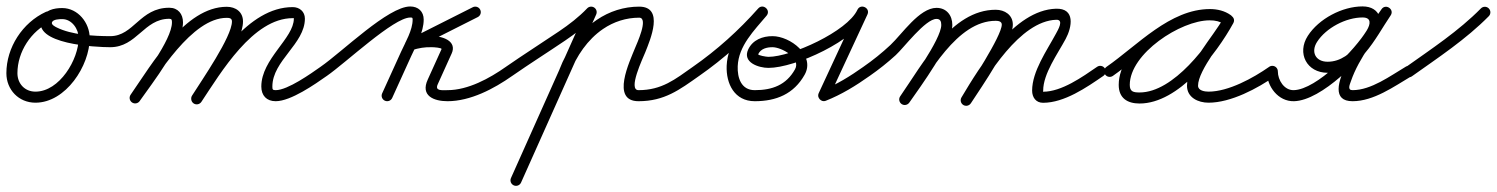

<svg xmlns="http://www.w3.org/2000/svg" viewBox="-28 -303 4739 608"><path d="M117 -265.3C117 -265.3 117 -265.3 117 -265.3C43.2 -231.2 -7.8 -152.5 -7.8 -71.2C-7.8 -18.8 31.3 22.2 84.2 22.2C180.4 22.2 256.1 -95.1 256.1 -182.5C256.1 -230.5 218.9 -277.5 169 -277.5C143.3 -277.5 113.1 -271.2 103.5 -243.8C103.5 -243.8 103.5 -243.8 103.5 -243.8C103.5 -243.9 103.5 -243.9 103.5 -243.9C74.6 -162.8 275.9 -153.6 321 -153.5C330.6 -153.5 338.5 -161.3 338.5 -171C338.5 -180.6 330.7 -188.5 321 -188.5C268.9 -188.6 199.1 -192.5 151.9 -215.9C147.1 -218.3 133.8 -224.7 136.5 -232.1C136.5 -232.1 136.5 -232.1 136.5 -232.2C136.5 -232.2 136.5 -232.2 136.5 -232.2C140 -242.1 160.6 -242.5 169 -242.5C199.4 -242.5 221.1 -211.2 221.1 -182.5C221.1 -114.8 160.4 -12.8 84.2 -12.8C50.6 -12.8 27.2 -38 27.2 -71.2C27.2 -138.9 70.3 -205.1 131.7 -233.6C140.5 -237.7 144.3 -248.1 140.2 -256.8C136.2 -265.6 125.8 -269.4 117 -265.3Z M303.5 -171C303.5 -161.3 311.3 -153.5 321 -153.5C405.6 -153.5 427.5 -243.5 508 -243.5C516 -243.5 516.5 -239.6 516.5 -232C516.5 -176 420.5 -52.9 385.7 -3C380.1 4.9 382 15.8 390 21.3C397.9 26.9 408.8 25 414.3 17C454.9 -40.9 551.5 -163.9 551.5 -232C551.5 -258.7 535.9 -278.5 508 -278.5C414.9 -278.5 395.7 -188.5 321 -188.5C311.3 -188.5 303.5 -180.7 303.5 -171ZM414.4 17C414.4 17 414.4 17 414.4 17C472.4 -66.5 579.7 -246.5 690 -246.5C698.9 -246.5 706.5 -245.1 706.5 -235C706.5 -186.6 611 -49.2 580.2 -0.3C575 7.8 577.5 18.7 585.7 23.8C593.8 29 604.7 26.5 609.8 18.3C609.8 18.3 609.8 18.3 609.8 18.3C647.3 -41.1 741.5 -169.3 741.5 -235C741.5 -265.3 718.4 -281.5 690 -281.5C557.5 -281.5 453.2 -100.2 385.6 -3C380.1 5 382.1 15.9 390 21.4C398 26.9 408.9 24.9 414.4 17ZM609.6 19.7C609.6 19.7 609.6 19.7 609.6 19.7C671.7 -73.5 773 -245.5 899 -245.5C902.6 -245.5 902.5 -246.1 902.5 -244C902.5 -181.7 799.5 -116.3 799.5 -29C799.5 -0.6 816.1 17.5 845 17.5C893 17.5 969.8 -36.5 1007.1 -62.7C1015 -68.2 1016.9 -79.2 1011.3 -87.1C1005.8 -95 994.8 -96.9 986.9 -91.3C986.9 -91.3 986.9 -91.3 986.9 -91.3C957.3 -70.5 883.1 -17.5 845 -17.5C835.5 -17.5 834.5 -19.6 834.5 -29C834.5 -110.8 937.5 -164.2 937.5 -244C937.5 -266.2 920.6 -280.5 899 -280.5C756.3 -280.5 650.6 -104.9 580.4 0.3C575.1 8.3 577.3 19.2 585.3 24.6C593.3 29.9 604.2 27.7 609.6 19.7Z M1007 -62.6C1007 -62.6 1007 -62.6 1007 -62.6C1067.4 -104.4 1218.8 -247.5 1271 -247.5C1277.5 -247.5 1278.7 -247.3 1278.7 -241C1278.7 -207.5 1255.9 -169.6 1242.1 -139.2C1222.1 -95.2 1202.1 -51.2 1182.1 -7.2C1178.1 1.6 1182 11.9 1190.8 15.9C1199.6 19.9 1209.9 16 1213.9 7.2C1213.9 7.2 1213.9 7.2 1213.9 7.2C1233.9 -36.8 1253.9 -80.8 1273.9 -124.8C1290.1 -160.3 1313.7 -201.4 1313.7 -241C1313.7 -266.7 1296.4 -282.5 1271 -282.5C1201.2 -282.5 1056.2 -139.2 987 -91.4C979.1 -85.9 977.1 -75 982.6 -67C988.1 -59.1 999 -57.1 1007 -62.6ZM1469.1 -280.1C1469.1 -280.1 1469.1 -280.1 1469.1 -280.1C1400.8 -245.7 1332.5 -211.2 1264.1 -176.8C1254.6 -172 1252.7 -162.3 1255.8 -154.6C1258.9 -146.9 1267 -141.3 1277.2 -144.4C1297.7 -150.8 1317.8 -154.3 1339.3 -153.5C1339.3 -153.5 1339.6 -153.5 1339.9 -153.5C1340.2 -153.5 1340.4 -153.5 1340.5 -153.5C1345.2 -153.6 1372.2 -151.8 1370.1 -147.4C1370.1 -147.4 1370.1 -147.4 1370.1 -147.3C1370.1 -147.3 1370.1 -147.2 1370.1 -147.2C1355.6 -115.2 1341.1 -83.2 1326.6 -51.2C1326.6 -51.2 1326.6 -51.3 1326.7 -51.3C1326.7 -51.4 1326.7 -51.4 1326.7 -51.4C1302.4 0.8 1346.6 17.5 1389 17.5C1461.7 17.5 1536.2 -21.9 1594.1 -62.7C1602 -68.3 1603.9 -79.2 1598.3 -87.1C1592.7 -95 1581.8 -96.9 1573.9 -91.3C1573.9 -91.3 1573.9 -91.3 1573.9 -91.3C1522.3 -54.9 1454.1 -17.5 1389 -17.5C1372.4 -17.5 1347.8 -13.9 1358.4 -36.6C1358.4 -36.6 1358.5 -36.7 1358.5 -36.7C1358.5 -36.7 1358.5 -36.8 1358.5 -36.8C1373 -68.8 1387.5 -100.8 1401.9 -132.8C1401.9 -132.8 1401.9 -132.7 1401.9 -132.7C1401.9 -132.6 1401.9 -132.6 1401.9 -132.6C1421.3 -174.4 1370.3 -189.3 1339.5 -188.5C1339.5 -188.5 1339.8 -188.5 1340.1 -188.5C1340.4 -188.5 1340.7 -188.5 1340.7 -188.5C1315.2 -189.5 1291.1 -185.4 1266.8 -177.9C1256.6 -174.7 1255.1 -164.2 1258.5 -155.7C1261.9 -147.2 1270.3 -140.7 1279.9 -145.5C1348.2 -180 1416.5 -214.4 1484.9 -248.9C1493.5 -253.2 1497 -263.7 1492.6 -272.4C1488.3 -281 1477.8 -284.5 1469.1 -280.1Z M1569.6 -67C1575.2 -59.1 1586.1 -57.1 1594 -62.6C1649.3 -101.1 1706.1 -137 1761.8 -174.7C1795.9 -197.8 1828.1 -222.5 1856.6 -252.4C1863.3 -259.4 1863.1 -270.4 1856.1 -277.1C1849.1 -283.8 1838 -283.6 1831.4 -276.6C1831.4 -276.6 1831.4 -276.6 1831.4 -276.6C1804.5 -248.5 1774.3 -225.4 1742.2 -203.7C1686.3 -165.9 1629.4 -129.9 1574 -91.4C1566.1 -85.8 1564.1 -74.9 1569.6 -67ZM1828 -271.6C1828 -271.6 1828 -271.6 1828 -271.6C1748.7 -94.1 1669.4 83.4 1590 260.9C1586.1 269.7 1590 280 1598.9 284C1607.7 287.9 1618 284 1622 275.1C1701.3 97.6 1780.6 -79.8 1860 -257.3C1863.9 -266.2 1860 -276.5 1851.1 -280.5C1842.3 -284.4 1832 -280.4 1828 -271.6ZM1776.3 -70.7C1776.3 -70.7 1776.3 -70.7 1776.3 -70.7C1797.5 -125.6 1832.5 -177.7 1881.6 -211.2C1915.5 -234.3 1954.9 -247 1996 -247C2027.2 -247 1988 -163.5 1983 -150.9C1966.3 -108.8 1905.1 17.5 1994 17.5C2075.9 17.5 2123.5 -18.5 2186.1 -62.7C2194 -68.3 2195.9 -79.2 2190.3 -87.1C2184.7 -95 2173.8 -96.9 2165.9 -91.3C2165.9 -91.3 2165.9 -91.3 2165.9 -91.3C2109.7 -51.6 2067.7 -17.5 1994 -17.5C1959.3 -17.5 2007.4 -117.5 2015.6 -138C2031.1 -177.1 2076.4 -282 1996 -282C1947.9 -282 1901.6 -267.2 1861.9 -240.1C1806.9 -202.6 1767.4 -144.9 1743.7 -83.3C1740.2 -74.3 1744.7 -64.1 1753.7 -60.7C1762.7 -57.2 1772.9 -61.7 1776.3 -70.7Z M2186 -62.6C2186 -62.6 2186 -62.6 2186 -62.6C2264.4 -117.2 2335.7 -181.4 2399.1 -252.9C2406.7 -261.5 2403.8 -271.6 2397.1 -277.4C2390.4 -283.1 2380 -284.5 2372.6 -275.7C2327.7 -222.3 2276.2 -168.9 2273.1 -94.7C2273.1 -94.7 2273.1 -94.7 2273.1 -94.7C2273.1 -94.7 2273.1 -94.7 2273.1 -94.7C2270.9 -37.7 2298 17.5 2362 17.5C2430.2 17.5 2485.9 -5.4 2520.1 -66.5C2554.6 -128.2 2473.6 -188.6 2418.4 -188.5C2418.4 -188.5 2418.4 -188.5 2418.4 -188.5C2418.5 -188.5 2418.5 -188.5 2418.5 -188.5C2386.8 -188.7 2355.5 -176.7 2341.3 -146.4C2322.1 -105.1 2374.7 -88 2405.4 -88C2490.6 -88 2680.6 -175.1 2718.9 -257.1C2723.8 -267.7 2718.3 -276.6 2710.4 -280.3C2702.4 -284 2692 -282.4 2687.1 -271.9C2646.2 -183.7 2605.2 -95.5 2564.3 -7.4C2561.2 -0.7 2563.3 6.5 2568 11.5C2572.6 16.4 2579.7 19 2586.5 16.3C2636.6 -3.4 2682.4 -31.7 2726.1 -62.7C2734 -68.3 2735.9 -79.2 2730.3 -87.1C2724.7 -95 2713.8 -96.9 2705.9 -91.3C2705.9 -91.3 2705.9 -91.3 2705.9 -91.3C2664.5 -61.9 2621.1 -34.9 2573.7 -16.3C2566.9 -13.6 2570.9 -4.4 2577.4 2.5C2583.9 9.4 2592.9 14 2596 7.4C2637 -80.8 2677.9 -168.9 2718.9 -257.1C2723.8 -267.7 2718.3 -276.7 2710.4 -280.3C2702.5 -284 2692.1 -282.4 2687.1 -271.9C2655.2 -203.3 2477.3 -123 2405.4 -123C2398.8 -123 2371.2 -127.6 2373.1 -131.6C2381.2 -149 2400.7 -153.6 2418.3 -153.5C2418.3 -153.5 2418.3 -153.5 2418.4 -153.5C2418.4 -153.5 2418.4 -153.5 2418.4 -153.5C2446.1 -153.6 2509.6 -119.4 2489.5 -83.5C2461.7 -33.7 2417.4 -17.5 2362 -17.5C2319 -17.5 2306.7 -56.7 2308.1 -93.3C2308.1 -93.3 2308.1 -93.3 2308.1 -93.3C2308.1 -93.3 2308.1 -93.3 2308.1 -93.3C2310.7 -157.9 2360.2 -206.6 2399.4 -253.2C2406.8 -262 2404 -272.1 2397.4 -277.7C2390.9 -283.4 2380.5 -284.7 2372.9 -276.1C2311.4 -206.7 2242.1 -144.4 2166 -91.4C2158.1 -85.8 2156.1 -74.9 2161.6 -67C2167.2 -59.1 2178.1 -57.1 2186 -62.6Z M2701.6 -67C2707.2 -59.1 2718.1 -57.1 2726 -62.6C2754.9 -82.8 2782.5 -104.6 2808.5 -128.4C2833.8 -151.5 2902.3 -243.1 2937.6 -243.1C2949.6 -243.1 2952.7 -235 2952.7 -224C2952.7 -178.5 2851.4 -39.3 2822.6 2C2817.1 9.9 2819.1 20.8 2827 26.4C2834.9 31.9 2845.8 29.9 2851.4 22C2851.4 22 2851.4 22 2851.4 22C2886.3 -28.2 2987.7 -165.5 2987.7 -224C2987.7 -254.3 2969.4 -278.1 2937.6 -278.1C2883.4 -278.1 2828.2 -194.7 2791.9 -160.7C2765 -135.5 2736.2 -112.4 2706 -91.4C2698.1 -85.8 2696.1 -74.9 2701.6 -67ZM2851.4 22C2851.4 22 2851.4 22 2851.4 22C2914.3 -68.3 3001.9 -237.1 3125.1 -237.1C3133.4 -237.1 3144.3 -235.4 3144.3 -225.1C3144.3 -189.2 3042.7 -34.5 3017.3 4.4C3012.1 12.5 3014.3 23.4 3022.4 28.7C3030.5 33.9 3041.4 31.7 3046.7 23.6C3079.9 -27.3 3179.3 -170.2 3179.3 -225.1C3179.3 -255.9 3153.4 -272.1 3125.1 -272.1C2984.3 -272.1 2893.7 -100 2822.6 2C2817.1 9.9 2819.1 20.8 2827 26.4C2834.9 31.9 2845.8 29.9 2851.4 22ZM3022.7 29.6C3031 34.5 3041.7 31.8 3046.7 23.5C3098.1 -62.7 3201.2 -236.3 3316.6 -240.4C3342.4 -241.3 3321.9 -207.7 3315.8 -196.3C3287.1 -142.9 3240.4 -77.3 3240.4 -16.1C3240.4 5.1 3252.2 22.5 3275 22.5C3342.5 22.5 3412.6 -25.9 3465.9 -62.6C3473.9 -68.1 3475.9 -79 3470.4 -86.9C3464.9 -94.9 3454 -96.9 3446.1 -91.4C3399.8 -59.6 3334 -12.5 3275 -12.5C3274.9 -12.5 3275.4 -13.8 3275.4 -16.1C3275.4 -69.7 3321.2 -132.3 3346.6 -179.7C3366.8 -217.2 3377.9 -277.6 3315.4 -275.4C3183.4 -270.7 3076 -94 3016.6 5.6C3011.7 13.9 3014.4 24.6 3022.7 29.6Z M3496 -62.6C3496 -62.6 3496 -62.6 3496 -62.6C3586.8 -125.7 3687.8 -239.3 3803.6 -239.3C3819.4 -239.3 3835.8 -236.1 3848.8 -226.8C3857.9 -220.3 3867.4 -224.9 3872.3 -232.4C3877.2 -240 3877.4 -250.6 3867.8 -256.1C3846 -268.8 3828.1 -273.6 3802.3 -273.6C3691 -273.6 3514.6 -153.6 3514.6 -34.2C3514.6 7.6 3541.9 24.8 3580.7 24.8C3704.3 24.8 3823.9 -132 3877.4 -229.6C3883 -239.8 3878.1 -249.1 3870.4 -253.3C3862.7 -257.6 3852.3 -256.6 3846.7 -246.4C3812.8 -184.7 3730.8 -100.3 3730.8 -31.6C3730.8 6 3766.2 22.2 3799 22.2C3869.9 22.2 3954.3 -22.9 4011 -62.7C4019 -68.2 4020.9 -79.1 4015.3 -87C4009.8 -95 3998.9 -96.9 3991 -91.3C3991 -91.3 3991 -91.3 3991 -91.3C3940.5 -56 3862.2 -12.8 3799 -12.8C3787.2 -12.8 3765.8 -15.8 3765.8 -31.6C3765.8 -81.1 3849.7 -179.1 3877.3 -229.6C3883 -239.8 3878.1 -249.1 3870.4 -253.3C3862.7 -257.5 3852.2 -256.6 3846.6 -246.4C3800.4 -161.9 3688.6 -10.2 3580.7 -10.2C3561.1 -10.2 3549.6 -12.6 3549.6 -34.2C3549.6 -133.4 3711 -238.6 3802.3 -238.6C3822.1 -238.6 3833.9 -235.3 3850.2 -225.9C3859.8 -220.3 3869.1 -224.4 3873.7 -231.5C3878.3 -238.6 3878.2 -248.8 3869.2 -255.2C3850.2 -268.8 3826.7 -274.3 3803.6 -274.3C3676.8 -274.3 3574.2 -159.6 3476 -91.4C3468.1 -85.9 3466.1 -75 3471.6 -67C3477.1 -59.1 3488 -57.1 3496 -62.6Z M4001 -94.5C3991.3 -94.5 3983.5 -86.7 3983.5 -77C3983.5 -29.4 4019.5 18.9 4070 17.5C4157.1 15.1 4287.6 -117.9 4330.3 -189C4356.2 -232.2 4344.1 -282.7 4286.7 -282.7C4222.5 -282.7 4148.2 -243.6 4113.4 -189.5C4078 -134.5 4110.1 -72.5 4176.1 -72.5C4277.4 -72.5 4326.4 -181.5 4375.7 -254.1C4382.2 -263.7 4378.1 -273.4 4370.8 -278.2C4363.5 -283.1 4352.9 -283.2 4346.6 -273.5C4314.9 -225.4 4127.2 17.5 4255 17.5C4322 17.5 4386.1 -28.8 4441.9 -61.9C4450.2 -66.9 4453 -77.6 4448.1 -85.9C4443.1 -94.2 4432.4 -97 4424.1 -92.1C4374.4 -62.6 4314.1 -17.5 4255 -17.5C4237.7 -17.5 4246.3 -35.3 4250.1 -46.4C4275.8 -121.1 4332.2 -188 4375.8 -254.3C4382.2 -263.9 4378.2 -273.6 4370.9 -278.4C4363.7 -283.3 4353.2 -283.3 4346.7 -273.7C4305.5 -213.1 4259.3 -107.5 4176.1 -107.5C4137.6 -107.5 4122.4 -138.8 4142.8 -170.5C4171.2 -214.7 4234.3 -247.7 4286.7 -247.7C4315.6 -247.7 4312.1 -226.7 4300.3 -207C4264.5 -147.4 4142 -19.5 4069 -17.5C4038.6 -16.7 4018.5 -49.3 4018.5 -77C4018.5 -86.7 4010.7 -94.5 4001 -94.5Z M4418.7 -65.5C4424.3 -57.6 4435.3 -55.8 4443.1 -61.4C4526.2 -120.4 4614.9 -179 4686.5 -251.7C4693.3 -258.6 4693.2 -269.7 4686.3 -276.5C4679.4 -283.3 4668.3 -283.2 4661.5 -276.3C4591.4 -205 4504.2 -147.7 4422.9 -89.9C4415 -84.3 4413.1 -73.4 4418.7 -65.5Z"/></svg>

Font: FRB American Cursive Guidelines
Style: Italic
Weight: 400
Italic angle: -25°
Version: Version 2.0;Modular Font Editor K font №1